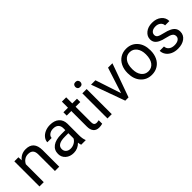

<svg xmlns="http://www.w3.org/2000/svg" viewBox="186 -1784 2855 2855"><g transform="rotate(-45 1614.0 -356.0)"><path d="M153.8 -528.3 156.7 -461.9Q217.3 -538.1 314.9 -538.1Q482.4 -538.1 483.9 -349.1V0H393.6V-349.6Q393.1 -406.7 367.4 -434.1Q341.8 -461.4 287.6 -461.4Q243.7 -461.4 210.4 -438Q177.2 -414.6 158.7 -376.5V0H68.4V-528.3Z M946.3 0Q938.5 -15.6 933.6 -55.7Q870.6 9.8 783.2 9.8Q705.1 9.8 655 -34.4Q605 -78.6 605 -146.5Q605 -229 667.7 -274.7Q730.5 -320.3 844.2 -320.3H932.1V-361.8Q932.1 -409.2 903.8 -437.3Q875.5 -465.3 820.3 -465.3Q772 -465.3 739.3 -440.9Q706.5 -416.5 706.5 -381.8H615.7Q615.7 -421.4 643.8 -458.3Q671.9 -495.1 720 -516.6Q768.1 -538.1 825.7 -538.1Q917 -538.1 968.8 -492.4Q1020.5 -446.8 1022.5 -366.7V-123.5Q1022.5 -50.8 1041 -7.8V0ZM796.4 -68.8Q838.9 -68.8 877 -90.8Q915 -112.8 932.1 -147.9V-256.3H861.3Q695.3 -256.3 695.3 -159.2Q695.3 -116.7 723.6 -92.8Q752 -68.8 796.4 -68.8Z M1286.6 -656.2V-528.3H1385.3V-458.5H1286.6V-130.9Q1286.6 -99.1 1299.8 -83.3Q1313 -67.4 1344.7 -67.4Q1360.4 -67.4 1387.7 -73.2V0Q1352.1 9.8 1318.4 9.8Q1257.8 9.8 1227.1 -26.9Q1196.3 -63.5 1196.3 -130.9V-458.5H1100.1V-528.3H1196.3V-656.2Z M1588.9 0H1498.5V-528.3H1588.9ZM1491.2 -668.5Q1491.2 -690.4 1504.6 -705.6Q1518.1 -720.7 1544.4 -720.7Q1570.8 -720.7 1584.5 -705.6Q1598.1 -690.4 1598.1 -668.5Q1598.1 -646.5 1584.5 -631.8Q1570.8 -617.2 1544.4 -617.2Q1518.1 -617.2 1504.6 -631.8Q1491.2 -646.5 1491.2 -668.5Z M1907.7 -122.6 2038.6 -528.3H2130.9L1941.4 0H1872.6L1681.2 -528.3H1773.4Z M2186.5 -269Q2186.5 -346.7 2217 -408.7Q2247.6 -470.7 2302 -504.4Q2356.4 -538.1 2426.3 -538.1Q2534.2 -538.1 2600.8 -463.4Q2667.5 -388.7 2667.5 -264.6V-258.3Q2667.5 -181.2 2637.9 -119.9Q2608.4 -58.6 2553.5 -24.4Q2498.5 9.8 2427.2 9.8Q2319.8 9.8 2253.2 -64.9Q2186.5 -139.6 2186.5 -262.7ZM2277.3 -258.3Q2277.3 -170.4 2318.1 -117.2Q2358.9 -64 2427.2 -64Q2496.1 -64 2536.6 -117.9Q2577.1 -171.9 2577.1 -269Q2577.1 -356 2535.9 -409.9Q2494.6 -463.9 2426.3 -463.9Q2359.4 -463.9 2318.4 -410.6Q2277.3 -357.4 2277.3 -258.3Z M3088.4 -140.1Q3088.4 -176.8 3060.8 -197Q3033.2 -217.3 2964.6 -231.9Q2896 -246.6 2855.7 -267.1Q2815.4 -287.6 2796.1 -315.9Q2776.9 -344.2 2776.9 -383.3Q2776.9 -448.2 2831.8 -493.2Q2886.7 -538.1 2972.2 -538.1Q3062 -538.1 3117.9 -491.7Q3173.8 -445.3 3173.8 -373H3083Q3083 -410.2 3051.5 -437Q3020 -463.9 2972.2 -463.9Q2922.9 -463.9 2895 -442.4Q2867.2 -420.9 2867.2 -386.2Q2867.2 -353.5 2893.1 -336.9Q2918.9 -320.3 2986.6 -305.2Q3054.2 -290 3096.2 -269Q3138.2 -248 3158.4 -218.5Q3178.7 -189 3178.7 -146.5Q3178.7 -75.7 3122.1 -33Q3065.4 9.8 2975.1 9.8Q2911.6 9.8 2862.8 -12.7Q2814 -35.2 2786.4 -75.4Q2758.8 -115.7 2758.8 -162.6H2849.1Q2851.6 -117.2 2885.5 -90.6Q2919.4 -64 2975.1 -64Q3026.4 -64 3057.4 -84.7Q3088.4 -105.5 3088.4 -140.1Z"/></g></svg>

Font: Roboto-ThirdPerson-AD3FC
Style: ThirdPerson-AD3FC
Weight: 400
Designer: Google
Version: Version 2.137; 2017